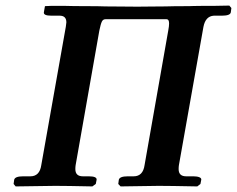

<svg xmlns="http://www.w3.org/2000/svg" viewBox="-20 -667 849 688"><path d="M498 -75.2 583 -558.1Q585.9 -573.2 585.9 -583Q585.9 -598.1 577.1 -598.1H357.9Q349.1 -598.1 345 -589.6Q340.8 -581.1 335.9 -557.1L251 -75.2Q250 -69.3 250 -61Q250 -35.2 276.9 -35.2H297.9Q327.6 -35.2 326.2 -22.9L323.2 -7.8L311 1Q216.8 -1 178.2 -1L36.1 1L28.8 -7.8L30.8 -22.9Q33.7 -35.2 63 -35.2H88.9Q122.1 -35.2 127.9 -75.2L215.8 -570.8Q217.8 -585 217.8 -586.9Q217.8 -610.8 193.8 -610.8H164.1Q135.3 -610.8 137.2 -623L141.1 -645L164.1 -646Q164.1 -646 210 -646Q242.2 -645 288.1 -645Q335 -645 357.9 -644Q373 -644 412.6 -643.6Q452.1 -643.1 472.2 -643.1Q490.2 -643.1 523.2 -643.6Q556.2 -644 573.2 -644Q598.1 -645 658.2 -645Q659.2 -645 674.1 -645.5Q689 -646 710.4 -646Q731.9 -646 748 -646L801.8 -647L809.1 -638.2L807.1 -623Q805.2 -610.8 774.9 -610.8H746.1Q716.3 -608.9 709 -570.8L621.1 -75.2Q620.1 -69.3 620.1 -61Q620.1 -35.2 647 -35.2H672.9Q686 -35.2 694.1 -32Q702.1 -28.8 701.2 -22.9L698.2 -7.8L687 1Q586.9 -1 548.8 -1L412.1 1L403.8 -7.8L405.8 -22.9Q408.7 -35.2 438 -35.2H459Q492.2 -35.2 498 -75.2Z"/></svg>

Font: Linux Libertine O
Style: Semibold Italic
Weight: 600
Italic angle: -11.5°
Designer: Philipp H. Poll
Foundry: Philipp H. Poll
Version: Version 5.1.2